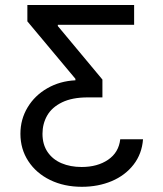

<svg xmlns="http://www.w3.org/2000/svg" viewBox="-20 -550 641 757"><path d="M302.7 186.5Q232.9 186.5 177.7 159.7Q122.6 132.8 91.6 85.2Q60.5 37.6 60.5 -22.5Q60.5 -79.6 88.9 -126.7Q117.2 -173.8 166.7 -202.1Q216.3 -230.5 277.3 -233.4V-239.3L87.9 -465.8V-530.3H508.8V-452.1H208V-447.3L383.8 -236.3V-166H326.2Q264.6 -166 224.6 -146.5Q184.6 -127 166 -94.5Q147.5 -62 147.5 -22.5Q147.5 19.5 167.5 49.1Q187.5 78.6 222.4 93.5Q257.3 108.4 301.8 108.4Q364.3 108.4 406.2 79.8Q448.2 51.3 454.1 -1H543.9Q539.6 56.6 506.6 99.1Q473.6 141.6 420.4 164.1Q367.2 186.5 302.7 186.5Z"/></svg>

Font: Pretendard Std
Style: Regular
Weight: 400
Designer: Base glyphs from Inter by Rasmus Andersson; Hangeul glyphs from Noto Sans CJK(Source Han Sans) by Jang Soo-young and Kan
Foundry: Kil Hyung-jin
Version: Version 1.309